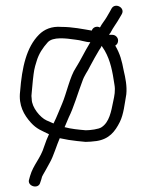

<svg xmlns="http://www.w3.org/2000/svg" viewBox="-20 -579 516 678"><path d="M377 -456H365C366.3 -458.7 368 -461 370 -463C380.1 -483.2 392.1 -497.1 403 -517L410 -529C423.2 -552.1 386.5 -570.9 374 -549L368 -538C363.3 -530 359.7 -523.7 357 -519C350.2 -507 339.6 -495.1 333 -482C322 -487.9 308.1 -483.4 304 -471C271.8 -476.4 235.8 -484 197 -484C162.1 -486.9 136.2 -475.2 118 -457C73.4 -412.4 57.6 -341.6 51 -256C44.9 -206.8 64.9 -172.8 89 -146C109.8 -123 127.5 -117.7 153 -105C147 -92.3 141.3 -78 136 -62C123 -19.1 97.6 2.5 86 43L83 54C73.9 78.2 115.8 91 122 66L126 54C127.3 47.3 129.3 42 132 38L142 20.5C146 13.5 150.7 5 156 -5C168.2 -25.7 180.5 -67.4 191 -91C202.3 -89 212.7 -87 222 -85L252 -81C262 -79.7 272 -78.7 282 -78C292.7 -78 305.7 -79 321 -81C365.5 -87.8 386.2 -114.5 403 -148C416.8 -175.5 420.1 -212.6 426 -246C429 -274.8 422.8 -304.6 417 -329C410 -365.5 404.5 -387.6 387 -418C393.7 -422 397 -428 397 -436C397 -446.6 387.6 -456 377 -456ZM208 -130C208 -130.7 208.3 -131.3 209 -132C214.3 -145.3 219 -156.3 223 -165C240.3 -199.6 254.7 -249.9 270 -290C278.4 -315.2 288.1 -323.8 298 -345C307.6 -364.1 319.7 -384 330 -402C334 -407.3 337 -412.3 339 -417C342.3 -411.7 346 -406 350 -400C370.2 -364.3 377.1 -327.1 384 -281C388.1 -259.2 383.9 -240 380 -222C372.5 -184.3 365.9 -147.9 339 -130C329.3 -122.7 297.9 -119 283 -119C258 -121.1 231.1 -123.7 208 -130ZM299 -430C297.7 -427.3 296.3 -425 295 -423C279.4 -397.6 263.9 -365 248 -340C227.1 -309.7 214.6 -247.8 199 -212C187.9 -186.7 182.1 -169.3 169 -143C161.7 -146.3 153.3 -150 144 -154C122.4 -163.8 92 -199.7 92 -229C90.7 -236.3 90.7 -244 92 -252C92.7 -260.7 94 -275 96 -295C99.9 -329.7 100.8 -335.9 109 -362C116.9 -389.5 131.3 -410.3 148 -429C166.2 -450.2 213.5 -443.6 246 -439C264.9 -437.6 281.5 -430 299 -430Z"/></svg>

Font: HoneyBee
Style: SeLit
Weight: 300
Foundry: Cannot Into Space Fonts
Version: Version 0.89